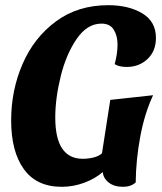

<svg xmlns="http://www.w3.org/2000/svg" viewBox="-20 -700 624 740"><path d="M503 3Q485 20 454 20Q420 20 399 3.5Q378 -13 376 -37Q348 -12 305.5 4Q263 20 218 20Q121 20 72 -48Q23 -116 23 -236Q23 -352 67 -453.5Q111 -555 195.5 -617.5Q280 -680 397 -680Q476 -680 528.5 -648.5Q581 -617 581 -554Q581 -503 548.5 -472.5Q516 -442 469 -442Q438 -442 422 -453Q433 -493 433 -529Q433 -562 418.5 -585.5Q404 -609 371 -609Q316 -609 275.5 -550Q235 -491 214 -406Q193 -321 193 -247Q193 -88 299 -88Q320 -88 340.5 -93Q361 -98 373 -109L405 -315L570 -333Q537 -262 520.5 -173Q504 -84 503 3Z"/></svg>

Font: Sansita
Style: Bold Italic
Weight: 700
Italic angle: -11°
Designer: Pablo Cosgaya
Foundry: Omnibus-Type
Version: Version 1.006